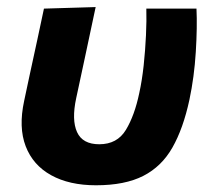

<svg xmlns="http://www.w3.org/2000/svg" viewBox="-20 -524 612 557"><path d="M258.5 13.5Q181 13.5 128.2 -15.8Q75.5 -45 54.5 -99.8Q33.5 -154.5 50 -231Q54.5 -252.5 58.5 -271Q62.5 -289.5 66.5 -308.5Q79 -366 88.5 -409.8Q98 -453.5 107.5 -499L257.5 -503.5Q240.5 -423 225.8 -354.5Q211 -286 201 -239Q187.5 -176 203.5 -140.8Q219.5 -105.5 268 -105.5Q320 -105.5 345.2 -147.2Q370.5 -189 384 -254Q392 -290 396.8 -334.2Q401.5 -378.5 403.5 -421.8Q405.5 -465 404.5 -499H550Q552.5 -446 548 -373.2Q543.5 -300.5 529.5 -234.5Q511.5 -151 480.2 -96Q449 -41 395.8 -13.8Q342.5 13.5 258.5 13.5Z"/></svg>

Font: Commissioner
Style: Bold Italic
Weight: 700
Italic angle: -12°
Designer: Kostas Bartsokas
Foundry: Kostas Bartsokas
Version: Version 1.000; ttfautohint (v1.8.3)